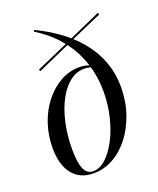

<svg xmlns="http://www.w3.org/2000/svg" viewBox="-123 -707 654 794"><g transform="rotate(-20 204.0 -310.0)"><path d="M152.4 11.3Q92.7 11.3 60.1 -29.4Q27.4 -70.2 27.4 -145.2Q27.4 -200.8 44.4 -250.8Q61.3 -300.8 91.9 -339.5Q122.6 -378.2 161.7 -400Q200.8 -421.8 244.4 -421.8Q264.5 -421.8 280.2 -416.9Q296 -412.1 308.1 -401.6V-395.2Q299.2 -402.4 287.9 -405.6Q276.6 -408.9 262.1 -408.9Q227.4 -408.9 198.4 -386.3Q169.4 -363.7 147.6 -323Q125.8 -282.3 113.7 -228.2Q101.6 -174.2 101.6 -112.1Q101.6 -52.4 114.1 -25Q126.6 2.4 154 2.4Q182.3 2.4 208.9 -21.8Q235.5 -46 257.7 -87.9Q279.8 -129.8 292.7 -183.1Q305.6 -236.3 305.6 -293.5Q305.6 -396 259.3 -481Q212.9 -566.1 119.4 -624.2L122.6 -630.6Q250.8 -568.5 315.3 -481Q379.8 -393.5 379.8 -288.7Q379.8 -225 361.7 -171Q343.5 -116.9 312.1 -75.8Q280.6 -34.7 239.5 -11.7Q198.4 11.3 152.4 11.3ZM88.7 -461.3 85.5 -469.4 236.3 -535.5 241.1 -529ZM250 -533.9 245.2 -540.3 394.4 -606.5 397.6 -598.4Z"/></g></svg>

Font: Playfair 144pt SemiCondensed
Style: Italic
Weight: 400
Width: 4
Italic angle: -15.6°
Designer: Claus Eggers Sørensen
Foundry: Claus Eggers Sørensen
Version: Version 2.203